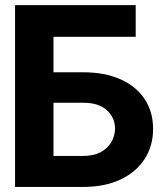

<svg xmlns="http://www.w3.org/2000/svg" viewBox="-20 -739 650 759"><path d="M39.5 0V-718.8H516.4V-593.6H191.4V-453.3H308.4Q393.7 -453.3 455.7 -425.8Q517.7 -398.3 551.4 -347.9Q585.2 -297.6 585.2 -229.5Q585.2 -161.7 551.4 -109.9Q517.7 -58.1 455.7 -29.1Q393.7 0 308.4 0ZM191.4 -122.5H308.4Q349.2 -122.5 377.2 -137.2Q405.3 -151.9 419.9 -176.9Q434.5 -201.9 434.8 -231.4Q434.5 -273.9 402 -303.5Q369.4 -333.1 308.4 -332.8H191.4Z"/></svg>

Font: Inter Display V
Style: Regular
Weight: 400
Designer: Rasmus Andersson
Foundry: rsms
Version: Version 3.015;git-src